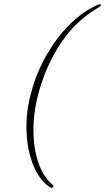

<svg xmlns="http://www.w3.org/2000/svg" viewBox="-20 -760 492 898"><path d="M128 -335Q153 -425 198.8 -504.5Q244.5 -584 304.5 -644Q364.5 -704 432.5 -735.5Q450.5 -743.5 452 -737.5Q453.5 -732.5 436 -722Q331.5 -660 265 -559.2Q198.5 -458.5 163 -335Q137 -242 136.5 -156.2Q136 -70.5 158 -3.5Q180 63.5 221.5 100Q234 110.5 228.5 115.5Q222.5 121 210.5 113.5Q179 93.5 154 50.5Q129 7.5 115.5 -52.8Q102 -113 103.8 -185Q105.5 -257 128 -335Z"/></svg>

Font: Fraunces 72pt Thin
Style: Italic
Weight: 100
Italic angle: -16°
Version: Version 1.000;[b76b70a41]